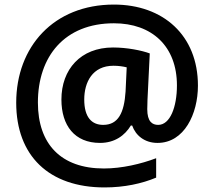

<svg xmlns="http://www.w3.org/2000/svg" viewBox="-20 -737 938 841"><path d="M847 -362C847 -582 695 -717 479 -717C215 -717 51 -532 51 -287C51 -55 194 84 438 84C525 84 602 67 664 41V-44C598 -19 514 1 435 1C247 1 146 -106 146 -288C146 -490 263 -635 479 -635C646 -635 755 -534 755 -363C755 -268 725 -190 673 -190C647 -190 625 -204 625 -259C625 -268 626 -281 626 -299L636 -503C601 -516 537 -529 475 -529C333 -529 249 -433 249 -301C249 -187 307 -111 418 -111C483 -111 527 -144 553 -187H559C574 -144 613 -111 670 -111C787 -111 847 -238 847 -362ZM349 -301C349 -377 385 -449 477 -449C499 -449 519 -446 535 -442L530 -336C524 -243 498 -190 432 -190C382 -190 349 -223 349 -301Z"/></svg>

Font: Noto Sans Khmer UI SemiBold
Style: Regular
Weight: 600
Designer: Danh Hong and the Monotype Design Team
Foundry: Monotype Imaging Inc.
Version: Version 2.002